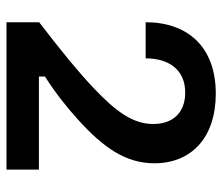

<svg xmlns="http://www.w3.org/2000/svg" viewBox="-68 -634 702 607"><g transform="rotate(90 283.5 -331.0)"><path d="M516.7 0V-102.5H222.5V-121.7C272.5 -153.3 320.8 -191.7 358.3 -225.8C446.7 -305.8 496.7 -376.7 496.7 -467.5C496.7 -585 415 -661.7 276.7 -661.7C127.5 -661.7 50.8 -571.7 50.8 -440H165C165 -513.3 200.8 -565 273.3 -565C338.3 -565 372.5 -524.2 372.5 -464.2C372.5 -400.8 335 -347.5 258.3 -275C209.2 -228.3 144.2 -175 50.8 -103.3V0Z"/></g></svg>

Font: Familjen Grotesk SemiBold
Style: Regular
Weight: 600
Designer: Anders Wikstroem, Jonas Baeckman, Matilda Gysing, Kristian Moeller
Foundry: Familjen STHLM AB
Version: Version 2.000